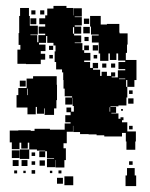

<svg xmlns="http://www.w3.org/2000/svg" viewBox="-20 -613 509 650"><path d="M406 -434V-410H442V-342H435V-319H411V-342H407V-319H411V-283H408V-256H381V-253H354V-251H373V-231H357V-229H381V-211H388V-216H398V-206H393V-199H411V-168H440V-134H438V-106H408V-134H406V-163H393V-151H333V-155H307V-158H280V-159H251V-166H228V-187H227V-167H206V-128H195V-111H203V-71H198V-46H168V-71H167V-47H139V-75H163V-77H139V-101H133V-103H105V-107H79V-130H74V-110H52V-130H46V-108H20V-131H13V-171H42V-172H84V-170H97V-177H149V-174H199V-195H219V-199H201V-223H219V-233H205V-249H221V-235H230V-254H226V-282H225V-259H201V-283H224V-287H199V-313H195V-342H194V-368H190V-378H170V-403H165V-439H168V-459H161V-468H140V-491H136V-468H112V-462H134V-440H118V-431H133V-411H118V-396H68V-397H39V-445H49V-461H43V-501H45V-559H48V-586H78V-559H81V-526H108V-496H83V-494H106V-470H110V-494H133V-499H111V-523H133V-531H113V-551H133V-561H140V-584H161V-593H205V-586H228V-561H229V-585H257V-557H233V-555H257V-527H233V-523H255V-499H231V-521H227V-499H231V-493H255V-469H233V-467H259V-443H265V-434H286V-408H265V-403H285V-383H294V-400H312V-382H295V-377H319V-356H324V-370H342V-356H356V-368H370V-354H358V-351H379V-375H404V-379H381V-403H404V-408H380V-432H374V-410H352V-432H347V-407H319V-432H314V-469H291V-493H314V-496H288V-523H285V-559H321V-530H342V-532H384V-503H385V-500H412V-462H410V-434ZM86 -578H100V-564H86ZM116 -578H130V-564H116ZM83 -551H103V-531H83ZM264 -550H282V-532H264ZM262 -522H284V-500H262ZM280 -488V-474H266V-488ZM294 -460H312V-442H294ZM265 -459H281V-443H265ZM146 -458H160V-444H146ZM159 -427V-415H147V-427ZM309 -427V-415H297V-427ZM326 -384V-398H340V-384ZM356 -398H370V-384H356ZM101 -226H73V-249H36V-291H42V-315H70V-347H92V-355H172V-326H173V-274H171V-246H163V-224H131V-246H129V-228H105V-251H101ZM383 -347V-345H404V-347ZM47 -320V-340H67V-320ZM74 -313H72V-291H74ZM417 -295V-307H429V-295ZM414 -280H432V-262H414ZM353 -250H351V-235H353ZM396 -244V-238H390V-244ZM429 -187V-175H417V-187ZM79 -75H47V-107H79ZM46 -78H20V-104H46ZM133 -81H113V-101H133ZM99 -85H87V-97H99ZM43 -51H23V-71H43ZM73 -51H53V-71H73ZM132 -52H114V-70H132ZM99 -55H87V-67H99ZM417 -55V-67H429V-55ZM410 -44H436V-19H441V17H405V-19H410ZM99 -25H87V-37H99ZM38 -26H28V-36H38ZM178 -26V-36H188V-26ZM67 -27H59V-35H67ZM157 -27H149V-35H157ZM228 14H198V-16H228ZM193 9H173V-11H193Z"/></svg>

Font: Rubik-Storm
Style: Regular
Weight: 400
Designer: NaN (generative design), Hubert & Fischer (Rubik source font outlines)
Foundry: NaN, Hubert & Fischer
Version: Version 1.000